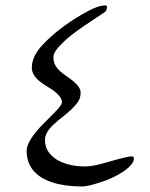

<svg xmlns="http://www.w3.org/2000/svg" viewBox="-20 -672 552 707"><path d="M350.6 -1Q303.7 14.6 282.7 14.6Q261.7 14.6 239.5 12.7Q217.3 10.7 194.6 5.6Q171.9 0.5 150.9 -8.8Q129.9 -18.1 113.8 -32.7Q78.1 -64.9 78.1 -116.7Q78.1 -154.3 143.1 -219.7Q159.7 -236.8 174.3 -251Q208 -283.7 208 -294.9Q208 -306.2 199.7 -316.9Q191.4 -327.6 179.2 -336.7Q167 -345.7 152.6 -354.2Q138.2 -362.8 126 -372.6Q97.2 -395.5 97.2 -422.9Q97.2 -464.4 136.7 -506.8Q195.3 -568.8 282.2 -619.1Q337.9 -651.9 366.7 -651.9Q374 -651.9 374 -647.5Q374 -633.3 365.2 -627Q348.6 -615.7 328.1 -602.3Q307.6 -588.9 286.6 -574.5Q265.6 -560.1 245.8 -544.9Q226.1 -529.8 210.9 -514.6Q176.8 -481.9 176.8 -462.4Q176.8 -442.9 184.1 -430.7Q191.4 -418.5 202.6 -408.7Q213.9 -398.9 226.8 -390.1Q239.7 -381.3 251 -372.1Q276.9 -350.6 276.9 -330.8Q276.9 -311 267.1 -296.9Q257.3 -282.7 242.7 -269Q228 -255.4 211.2 -242.2Q194.3 -229 179.7 -215.8Q145.5 -185.1 145.5 -157Q145.5 -128.9 161.4 -108.9Q177.2 -88.9 200.2 -78.1Q239.3 -59.1 294.4 -59.1Q319.3 -59.1 360.8 -70.8Q402.3 -82.5 417.7 -86.7Q433.1 -90.8 445.8 -93.5Q458.5 -96.2 465.8 -96.2Q473.1 -96.2 473.1 -86.7Q473.1 -77.1 461.9 -64.2Q450.7 -51.3 433.1 -39.6Q415.5 -27.8 393.8 -17.8Q372.1 -7.8 350.6 -1Z"/></svg>

Font: Cardo-Italic
Style: Italic
Weight: 400
Italic angle: -12°
Designer: David J. Perry
Foundry: David J. Perry
Version: Version 0.991